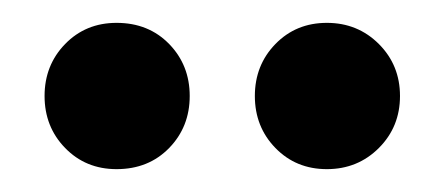

<svg xmlns="http://www.w3.org/2000/svg" viewBox="-20 -711 388 168"><path d="M266 -563Q239 -563 221 -581.5Q203 -600 203 -627Q203 -654 221 -672.5Q239 -691 266 -691Q293 -691 311.5 -672.5Q330 -654 330 -627Q330 -600 311.5 -581.5Q293 -563 266 -563ZM82 -563Q55 -563 37 -581.5Q19 -600 19 -627Q19 -654 37 -672.5Q55 -691 82 -691Q110 -691 128 -672.5Q146 -654 146 -627Q146 -600 128 -581.5Q110 -563 82 -563Z"/></svg>

Font: DM Sans 24pt
Style: Bold
Weight: 700
Designer: Colophon Foundry, Jonny Pinhorn
Foundry: Colophon Foundry
Version: Version 4.004;gftools[0.9.30]